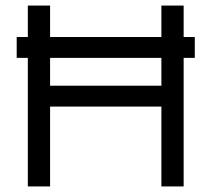

<svg xmlns="http://www.w3.org/2000/svg" viewBox="-20 -670 760 690"><path d="M40 -462V-537H680V-462ZM153 -362H565V-287H153ZM560 -650H640V0H560ZM80 -650H160V0H80Z"/></svg>

Font: Syne
Style: Regular
Weight: 400
Designer: Lucas Descroix
Foundry: Bonjour Monde
Version: Version 2.200